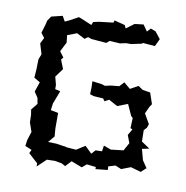

<svg xmlns="http://www.w3.org/2000/svg" viewBox="-83 -795 875 904"><g transform="rotate(10 355.0 -343.0)"><path d="M96 -677 81 -655 76 -634 64 -594 81 -572 67 -544 82 -494 72 -469 71 -428V-423L68 -380L97 -363L81 -316L99 -289L104 -261L79 -230L83 -205L84 -169L99 -126L86 -85L82 -56L114 -43L106 -26L151 15V30L193 -10L232 -11L265 -5L283 5L309 -23L361 -3L382 -21L426 -16V-6L484 -12L483 -29L516 -39L545 -27L589 -44L638 -30L662 -52L639 -86L625 -138L659 -145L619 -172L618 -226L631 -240L637 -258L610 -305L625 -338L635 -353L617 -406L580 -412L558 -427L520 -406L489 -432L469 -410L429 -406L402 -400L386 -405L340 -411L341 -382L340 -349L358 -343L404 -340L412 -328L433 -339L475 -316L524 -335L548 -282L557 -273L555 -225L565 -220L548 -191L562 -154L541 -116L481 -109L446 -122L442 -94L411 -93L394 -74L361 -106L320 -80L269 -84H276L224 -92L184 -93L210 -124L207 -162V-236L171 -243L175 -275L199 -338L174 -344V-364L164 -402L194 -443L177 -486L186 -497L166 -524L189 -569L185 -604L230 -621L269 -601L284 -612L301 -606L373 -600L387 -612L437 -609L465 -615H489L541 -626V-630L601 -625L618 -661L592 -694L568 -703L552 -686L531 -716L489 -711L451 -683L444 -698L393 -711L390 -700L322 -692L295 -686L289 -671L234 -694L225 -697L181 -673L163 -665L149 -690Z"/></g></svg>

Font: チョークS
Style: Regular
Weight: 400
Designer: [Stick] Fontworks Inc.
Foundry: [Stick] Fontworks Inc.
Version: Version 1.200;FEAKit 1.0